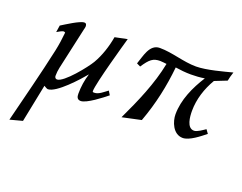

<svg xmlns="http://www.w3.org/2000/svg" viewBox="-117 -703 1520 1205"><g transform="rotate(20 643.5 -100.5)"><path d="M35 279 118 257 169 4C174 7 190 17 196 17C253 17 370 -114 407 -159C393 -115 386 -69 386 -22C386 -2 391 16 415 16C454 16 543 -54 575 -80L559 -106C535 -89 507 -62 478 -62C475 -62 471 -62 468 -63C467 -63 466 -66 466 -70C466 -120 550 -415 560 -450L478 -433C467 -369 445 -300 412 -244C388 -203 275 -60 229 -60C219 -60 213 -69 213 -78C213 -97 215 -116 219 -134L281 -414C282 -420 285 -426 285 -433C285 -444 283 -455 269 -455C240 -455 158 -401 130 -384L123 -338C131 -343 157 -358 165 -358C169 -358 174 -357 177 -354C173 -312 167 -270 158 -228C121 -58 77 110 35 279Z M667 -327 692 -315C731 -374 752 -391 799 -391C815 -391 828 -388 842 -387C814 -245 754 -109 691 24L817 -3C865 -133 891 -258 904 -386C936 -381 972 -377 1008 -377C1038 -377 1069 -379 1099 -384C1047 -302 1003 -207 1003 -109C1003 -63 1030 15 1096 15C1140 15 1202 -36 1236 -63L1218 -88C1201 -77 1168 -52 1147 -52C1098 -52 1093 -127 1093 -165C1093 -243 1118 -320 1158 -388L1239 -420C1242 -439 1247 -454 1255 -480C1201 -466 1090 -435 1021 -435C936 -435 854 -467 769 -467C699 -467 686 -377 667 -327Z"/></g></svg>

Font: KpRoman
Style: SemiboldItalic
Weight: 600
Italic angle: -11°
Version: Version 0.66